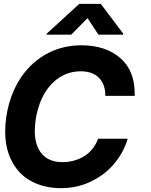

<svg xmlns="http://www.w3.org/2000/svg" viewBox="-20 -974 792 1004"><path d="M623.6 -792.6H494.7L437.9 -879.3L352.3 -792.6H223L224.1 -797.6L394.5 -953.8H507.1L624.6 -797.6ZM297.9 9.9Q203.5 9.9 131.4 -33.4Q59.3 -77.1 26.3 -166.5Q7.1 -219.1 7.1 -286.2Q7.1 -360.1 28.4 -435.4Q49.7 -510.3 91.3 -571.7Q121.1 -614.3 157 -645.6Q192.8 -676.8 233.1 -697.3Q273.4 -717.7 316.8 -727.5Q360.1 -737.2 404.8 -737.2Q534.4 -737.2 611.5 -668.3Q684.3 -603 684.3 -484.4V-472.7H530.9Q530.9 -534.1 496.8 -567.8Q463.1 -601.2 402.3 -601.2Q315 -601.2 251.4 -536.6Q187.9 -471.9 167.3 -354.4Q161.9 -319.2 161.9 -289.1Q161.9 -248.6 172.1 -218.2Q182.2 -187.9 200.8 -167.3Q219.5 -146.7 246.3 -136.4Q273.1 -126.1 306.1 -126.1Q368.6 -126.1 419.4 -156.6Q469.8 -187.5 493.3 -248.6H647.7Q626.1 -173.3 569.6 -109.4Q513.5 -45.8 424.4 -11.4Q366.8 9.9 297.9 9.9Z"/></svg>

Font: Linik Sans
Style: Bold Italic
Weight: 700
Italic angle: 9°
Designer: Fonts by Rasmus Andersson / Changes by Cristiano Sobral with parts from Marc Monis
Foundry: rsms
Version: Version 3.020; ttfautohint (v1.6)